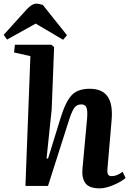

<svg xmlns="http://www.w3.org/2000/svg" viewBox="-64 -1010 707 1043"><path d="M168.9 -982.9 299.8 -818.8 278.8 -793.9 129.9 -881.8 -25.9 -794.9 -43.9 -820.8 80.1 -958Q109.4 -990.2 133.8 -990.2Q147.9 -990.2 168.9 -982.9ZM602.1 -77.1 618.2 -43Q595.2 -22.9 552.5 -4.9Q509.8 13.2 477.1 13.2Q420.9 13.2 400.4 -14.4Q379.9 -42 383.8 -90.8L409.2 -367.2Q412.6 -409.7 405.5 -426.3Q398.4 -442.9 377 -442.9Q352.1 -442.9 337.9 -421.6Q323.7 -400.4 305.2 -339.8L196.8 0H74.2L101.1 -705.1L12.2 -725.1L17.1 -767.1H214.8L230 -753.9L216.8 -416L189 -149.9L196.8 -147.9L265.1 -369.1Q292 -457 325 -492.4Q357.9 -527.8 422.9 -527.8Q491.7 -527.8 521 -485.1Q550.3 -442.4 542 -354L520 -96.2Q517.6 -72.8 522.5 -63Q527.3 -53.2 543 -53.2Q571.8 -53.2 602.1 -77.1Z"/></svg>

Font: Literata SemiBold
Style: Italic
Weight: 650
Italic angle: -2.39999°
Designer: Latin by Veronika Burian and Jose Scaglione. Greek by Irene Vlachou. Cyrillic by Vera Evstafieva
Foundry: TypeTogether
Version: Version 3.021